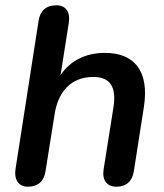

<svg xmlns="http://www.w3.org/2000/svg" viewBox="-20 -698 621 726"><path d="M85 8C123 8 146 -12 152 -50L186 -263C199 -352 249 -407 333 -407C397 -407 421 -369 409 -292L372 -59C365 -17 384 8 420 8C457 8 480 -12 486 -50L524 -293C546 -434 484 -498 377 -498C303 -498 245 -468 209 -414L240 -611C247 -654 228 -678 193 -678C155 -678 132 -658 126 -620L39 -61C32 -19 50 8 85 8Z"/></svg>

Font: SN Pro Semibold
Style: Italic
Weight: 600
Italic angle: -9°
Designer: Tobias Whetton
Foundry: Supernotes
Version: Version 1.001;Glyphs 3.2 (3249)